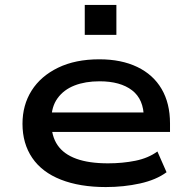

<svg xmlns="http://www.w3.org/2000/svg" viewBox="-20 -748 771 777"><path d="M408 9Q303 9 226.5 -21Q150 -51 110.5 -109Q71 -167 71 -247Q71 -323 108 -381.5Q145 -440 215 -474Q285 -508 382 -508Q471 -508 535.5 -477Q600 -446 634 -388Q668 -330 668 -249V-214H163V-293H586L562 -271Q562 -346 514.5 -382.5Q467 -419 383 -419Q325 -419 281.5 -402Q238 -385 213 -350.5Q188 -316 188 -265V-252Q188 -197 213 -160.5Q238 -124 289 -105.5Q340 -87 417 -87Q476 -87 528 -97.5Q580 -108 617 -135L654 -51Q612 -20 546.5 -5.5Q481 9 408 9ZM323 -607V-728H451V-607Z"/></svg>

Font: Nunito Sans 7pt Expanded SemiBold
Style: Regular
Weight: 600
Width: 7
Designer: Vernon Adams
Foundry: Vernon Adams
Version: Version 3.101;gftools[0.9.27]